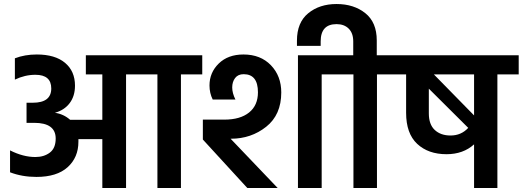

<svg xmlns="http://www.w3.org/2000/svg" viewBox="-20 -935 2600 955"><path d="M986 -660V-565H880V0H763V-565H607V0H489V-243H370V-230Q370 -152 316.5 -103.5Q263 -55 161 -55Q90 -55 30 -78V-187Q95 -154 156 -154Q199 -154 228 -176Q257 -198 257 -246Q257 -324 150 -324H112V-424H143Q235 -424 235 -495Q235 -563 156 -563Q104 -563 54 -539V-645Q103 -664 163 -664Q254 -664 303.5 -622.5Q353 -581 353 -509Q353 -457 326.5 -422Q300 -387 253 -374Q296 -368 329 -339H489V-565H407V-660Z M1151 -440H1038Q1022 -472 1022 -510Q1022 -574 1068 -619Q1114 -664 1191 -664Q1276 -664 1327.5 -610.5Q1379 -557 1379 -475Q1379 -364 1304 -304.5Q1229 -245 1129 -245H1127L1361 0H1210L989 -241V-340H1096Q1175 -340 1219 -375.5Q1263 -411 1263 -476Q1263 -566 1192 -566Q1164 -566 1149.5 -547Q1135 -528 1135 -500Q1135 -472 1151 -440ZM1462 -660H1686V-565H1580V0H1462Z M1854 -660H1961V-565H1855V0H1738V-565H1632V-660H1737V-729Q1737 -770 1714.5 -792.5Q1692 -815 1654 -815Q1575 -815 1575 -729V-707H1457V-733Q1457 -823 1513 -869Q1569 -915 1654 -915Q1740 -915 1797 -869.5Q1854 -824 1854 -734Z M2338 -372V-565H2138L2338 -361ZM2113 -494V-371Q2113 -316 2142.5 -288.5Q2172 -261 2221 -261Q2274 -261 2309 -299ZM2560 -660V-565H2454V0H2338V-217Q2284 -168 2201 -168Q2110 -168 2055 -219.5Q2000 -271 2000 -374V-565H1907V-660Z"/></svg>

Font: Hind SemiBold
Style: Regular
Weight: 600
Designer: Manushi Parikh, Satya Rajpurohit
Foundry: Indian Type Foundry
Version: Version 2.001;PS 1.0;hotconv 1.0.79;makeotf.lib2.5.61930; tt